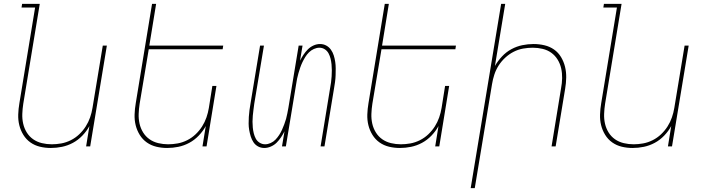

<svg xmlns="http://www.w3.org/2000/svg" viewBox="-20 -755 3640 990"><path d="M242 8Q213 8 186 1.5Q159 -5 137 -20.5Q115 -36 100.5 -59.5Q86 -83 79.5 -109.5Q73 -136 74 -165Q75 -194 80 -223L161 -716H91L94 -735H185L100 -220Q96 -194 95 -168Q94 -142 99.5 -117.5Q105 -93 118 -72Q131 -51 151 -37Q171 -23 196 -17Q221 -11 247 -11Q271 -11 296 -15.5Q321 -20 345 -32Q369 -44 388.5 -62.5Q408 -81 422 -103Q436 -125 444.5 -149.5Q453 -174 457 -199L510 -520H531L445 0H424L441 -105Q427 -79 405 -56Q383 -33 356 -18.5Q329 -4 300 2Q271 8 242 8Z M842 8Q813 8 786 1.5Q759 -5 737 -20.5Q715 -36 700.5 -59.5Q686 -83 679.5 -109.5Q673 -136 674 -165Q675 -194 680 -223L764 -735H785L750 -520H1131L1128 -501H747L700 -220Q696 -194 695 -168Q694 -142 699.5 -117.5Q705 -93 718 -72Q731 -51 751 -37Q771 -23 796 -17Q821 -11 847 -11Q871 -11 896 -15.5Q921 -20 945 -32Q969 -44 988.5 -62.5Q1008 -81 1022 -103Q1036 -125 1044.5 -149.5Q1053 -174 1057 -199L1075 -312H1096L1045 0H1024L1041 -105Q1027 -79 1005 -56Q983 -33 956 -18.5Q929 -4 900 2Q871 8 842 8Z M1343 8Q1325 8 1310.5 0Q1296 -8 1287 -21.5Q1278 -35 1273 -51Q1268 -67 1265 -84Q1262 -101 1262 -118Q1262 -135 1263 -152.5Q1264 -170 1266.5 -188Q1269 -206 1272 -223L1321 -520H1341L1291 -220Q1289 -205 1287 -189.5Q1285 -174 1283.5 -158.5Q1282 -143 1282 -127.5Q1282 -112 1283.5 -97Q1285 -82 1288.5 -67.5Q1292 -53 1299 -40Q1306 -27 1319 -19Q1332 -11 1347 -11Q1361 -11 1375.5 -17.5Q1390 -24 1400.5 -35Q1411 -46 1419.5 -59Q1428 -72 1434 -85.5Q1440 -99 1445.5 -113.5Q1451 -128 1455 -142Q1459 -156 1461.5 -170Q1464 -184 1467 -199L1520 -520H1540L1527 -442Q1535 -458 1545 -473Q1555 -488 1567.5 -500.5Q1580 -513 1596.5 -520.5Q1613 -528 1630 -528Q1648 -528 1662.5 -520Q1677 -512 1686.5 -498.5Q1696 -485 1701 -469Q1706 -453 1708.5 -436Q1711 -419 1711 -402Q1711 -385 1710.5 -367.5Q1710 -350 1707.5 -332Q1705 -314 1702 -297L1653 0H1633L1682 -300Q1685 -315 1687 -330.5Q1689 -346 1690 -361.5Q1691 -377 1691 -392.5Q1691 -408 1689.5 -423Q1688 -438 1684.5 -452.5Q1681 -467 1674 -480Q1667 -493 1654.5 -501Q1642 -509 1627 -509Q1613 -509 1598.5 -502.5Q1584 -496 1573 -485Q1562 -474 1554 -461Q1546 -448 1539.5 -434.5Q1533 -421 1528 -406.5Q1523 -392 1519 -378Q1515 -364 1512 -350Q1509 -336 1507 -321L1454 0H1434L1447 -78Q1439 -62 1429 -47Q1419 -32 1406.5 -19.5Q1394 -7 1377 0.5Q1360 8 1343 8Z M2042 8Q2013 8 1986 1.5Q1959 -5 1937 -20.5Q1915 -36 1900.5 -59.5Q1886 -83 1879.5 -109.5Q1873 -136 1874 -165Q1875 -194 1880 -223L1964 -735H1985L1950 -520H2331L2328 -501H1947L1900 -220Q1896 -194 1895 -168Q1894 -142 1899.5 -117.5Q1905 -93 1918 -72Q1931 -51 1951 -37Q1971 -23 1996 -17Q2021 -11 2047 -11Q2071 -11 2096 -15.5Q2121 -20 2145 -32Q2169 -44 2188.5 -62.5Q2208 -81 2222 -103Q2236 -125 2244.5 -149.5Q2253 -174 2257 -199L2275 -312H2296L2245 0H2224L2241 -105Q2227 -79 2205 -56Q2183 -33 2156 -18.5Q2129 -4 2100 2Q2071 8 2042 8Z M2407 215 2564 -735H2585L2532 -415Q2547 -441 2568.5 -464Q2590 -487 2617 -501.5Q2644 -516 2673 -522Q2702 -528 2731 -528Q2760 -528 2787.5 -521.5Q2815 -515 2837 -499.5Q2859 -484 2873 -460.5Q2887 -437 2893.5 -410.5Q2900 -384 2899.5 -355Q2899 -326 2894 -297L2845 0H2824L2873 -300Q2878 -326 2878.5 -352Q2879 -378 2873.5 -402.5Q2868 -427 2855 -448Q2842 -469 2822.5 -483Q2803 -497 2778 -503Q2753 -509 2727 -509Q2703 -509 2677.5 -504.5Q2652 -500 2628.5 -488Q2605 -476 2585 -457.5Q2565 -439 2551 -417Q2537 -395 2529 -370.5Q2521 -346 2517 -321L2428 215Z M3242 8Q3213 8 3186 1.5Q3159 -5 3137 -20.5Q3115 -36 3100.5 -59.5Q3086 -83 3079.5 -109.5Q3073 -136 3074 -165Q3075 -194 3080 -223L3161 -716H3091L3094 -735H3185L3100 -220Q3096 -194 3095 -168Q3094 -142 3099.5 -117.5Q3105 -93 3118 -72Q3131 -51 3151 -37Q3171 -23 3196 -17Q3221 -11 3247 -11Q3271 -11 3296 -15.5Q3321 -20 3345 -32Q3369 -44 3388.5 -62.5Q3408 -81 3422 -103Q3436 -125 3444.5 -149.5Q3453 -174 3457 -199L3510 -520H3531L3445 0H3424L3441 -105Q3427 -79 3405 -56Q3383 -33 3356 -18.5Q3329 -4 3300 2Q3271 8 3242 8Z"/></svg>

Font: Iosevka Thin Extended
Style: Italic
Weight: 100
Width: 7
Italic angle: -9°
Monospace: yes
Designer: Belleve Invis
Foundry: Belleve Invis
Version: Version 32.5.0; ttfautohint (v1.8.4)